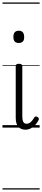

<svg xmlns="http://www.w3.org/2000/svg" viewBox="-20 -1030 340 1550"><path d="M186 17Q148 17 127.5 -7Q107 -31 107 -79V-496Q107 -506 113 -510.5Q119 -515 132 -515Q146 -515 153 -510.5Q160 -506 160 -496V-92Q160 -63 167.5 -47Q175 -31 196 -31Q207 -31 217 -36.5Q227 -42 237 -53.5Q247 -65 258 -83Q262 -90 269 -90Q276 -90 283 -85Q291 -81 293 -74.5Q295 -68 292 -62Q280 -37 263 -19.5Q246 -2 226.5 7.5Q207 17 186 17ZM131 -683Q110 -683 99 -695Q88 -707 88 -732Q88 -757 99 -769.5Q110 -782 131 -782Q153 -782 164 -769.5Q175 -757 175 -732Q176 -707 164.5 -695Q153 -683 131 -683ZM0 490H300V500H0ZM0 -20H300V0H0ZM0 -505H300V-500H0ZM0 -1010H300V-1000H0Z"/></svg>

Font: Playwrite PE Guides
Style: Regular
Weight: 400
Designer: Veronika Burian, José Scaglione
Foundry: TypeTogether
Version: Version 1.003